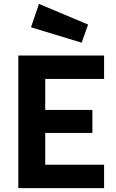

<svg xmlns="http://www.w3.org/2000/svg" viewBox="-20 -965 594 985"><path d="M212 -560H514V-680H74V0H514V-120H212V-283H454V-401H212ZM139 -825 399 -746 432 -839 180 -945Z"/></svg>

Font: Online Auction - Bold
Style: Bold
Weight: 500
Designer: Mohamed Mostafa, the designer of Online Auction
Foundry: Kief Type Foundry
Version: ""